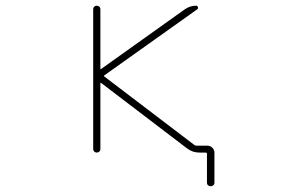

<svg xmlns="http://www.w3.org/2000/svg" viewBox="-20 -564 1040 679"><path d="M711.9 82V-19.5Q711.9 -24.4 708 -24.4H685.5Q661.1 -24.4 641.6 -39.1L337.9 -270.5Q335 -272.5 335 -268.6V-36.1Q335 -31.2 331.1 -27.8Q327.1 -24.4 322.3 -24.4Q317.4 -24.4 313.5 -27.8Q309.6 -31.2 309.6 -36.1V-532.2Q309.6 -537.1 313.5 -540.5Q317.4 -543.9 322.3 -543.9Q327.1 -543.9 331.1 -540.5Q335 -537.1 335 -532.2V-321.3Q335 -317.4 337.9 -320.3L633.8 -531.2Q652.3 -543.9 673.8 -543.9Q677.7 -543.9 679.7 -539.1Q681.6 -534.2 677.7 -531.2L349.6 -297.9Q345.7 -295.9 349.6 -293L668 -50.8Q670.9 -48.8 675.8 -48.8H713.9Q723.6 -48.8 731 -41.5Q738.3 -34.2 738.3 -24.4V82Q738.3 87.9 734.4 91.3Q730.5 94.7 725.1 94.7Q719.7 94.7 715.8 91.3Q711.9 87.9 711.9 82Z"/></svg>

Font: Rounded-X Mgen+ 1mn thin
Style: Regular
Weight: 100
Designer: [Source Han Sans]
Ryoko NISHIZUKA  (kana & ideographs); Paul D. Hunt (Latin, Greek & Cyrillic); Wenlong ZHANG  (bopomofo
Version: Version 1.059.20150602